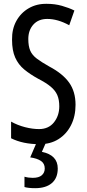

<svg xmlns="http://www.w3.org/2000/svg" viewBox="-20 -744 453 1004"><path d="M375 -196Q375 -136 351.5 -89.5Q328 -43 286 -16.5Q244 10 187 10Q100 10 38 -21V-108Q72 -89 111 -79Q150 -69 184 -69Q234 -69 262 -104Q290 -139 290 -188Q290 -223 279.5 -247Q269 -271 245 -291Q221 -311 180 -332Q138 -355 107 -380.5Q76 -406 59.5 -443Q43 -480 43 -536Q42 -592 65.5 -634.5Q89 -677 130.5 -701Q172 -725 225 -724Q267 -724 304 -713.5Q341 -703 369 -689L342 -612Q282 -645 227 -645Q181 -645 154.5 -615.5Q128 -586 128 -540Q128 -503 138 -479.5Q148 -456 172.5 -437.5Q197 -419 238 -396Q308 -359 341.5 -312Q375 -265 375 -196ZM282 137Q282 187 251 213.5Q220 240 164 240Q128 240 108 234V180Q128 186 151 186Q183 186 198.5 172.5Q214 159 214 137Q214 111 194 97.5Q174 84 138 79L172 0H221L199 50Q282 67 282 137Z"/></svg>

Font: Noto Sans ExtraCondensed
Style: Regular
Weight: 400
Width: 2
Designer: Monotype Design Team
Foundry: Monotype Imaging Inc.
Version: Version 2.013; ttfautohint (v1.8.4.7-5d5b)